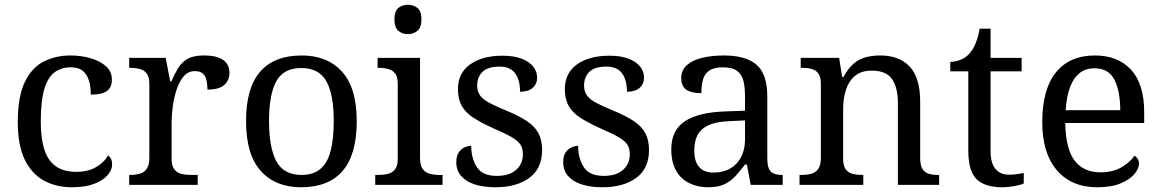

<svg xmlns="http://www.w3.org/2000/svg" viewBox="-20 -780 4897 810"><path d="M283 10Q217 10 165.5 -18Q114 -46 84.5 -106.5Q55 -167 55 -265Q55 -372 84.5 -433.5Q114 -495 164.5 -520.5Q215 -546 278 -546Q320 -546 360 -535Q400 -524 426 -501.5Q452 -479 452 -444Q452 -421 442 -407Q432 -393 412.5 -387Q393 -381 363 -381Q363 -413 355.5 -439Q348 -465 330 -480.5Q312 -496 278 -496Q240 -496 211.5 -476Q183 -456 167.5 -406Q152 -356 152 -266Q152 -195 167.5 -148Q183 -101 216 -78Q249 -55 303 -55Q350 -55 384.5 -74.5Q419 -94 436 -125Q444 -119 448.5 -109.5Q453 -100 453 -86Q453 -63 434 -41Q415 -19 377.5 -4.5Q340 10 283 10Z M525 0V-42H528Q551 -42 569.5 -47Q588 -52 599 -67.5Q610 -83 610 -114V-426Q610 -456 598.5 -470.5Q587 -485 568.5 -489.5Q550 -494 528 -494H525V-536H679L698 -437H703Q716 -467 731 -492Q746 -517 771 -531.5Q796 -546 840 -546Q895 -546 921.5 -527Q948 -508 948 -473Q948 -442 926.5 -422Q905 -402 855 -402Q855 -443 843 -461.5Q831 -480 802 -480Q774 -480 755 -458Q736 -436 725 -402Q714 -368 709 -331.5Q704 -295 704 -266V-109Q704 -80 715.5 -65.5Q727 -51 745.5 -46.5Q764 -42 786 -42H814V0Z M1250 10Q1142 10 1080 -59Q1018 -128 1018 -269Q1018 -409 1077.5 -477.5Q1137 -546 1253 -546Q1361 -546 1423 -477.5Q1485 -409 1485 -269Q1485 -128 1425.5 -59Q1366 10 1250 10ZM1252 -42Q1302 -42 1332 -67.5Q1362 -93 1375 -144Q1388 -195 1388 -269Q1388 -381 1357 -437Q1326 -493 1251 -493Q1176 -493 1145.5 -437Q1115 -381 1115 -269Q1115 -157 1146 -99.5Q1177 -42 1252 -42Z M1563 0V-42H1576Q1598 -42 1616.5 -46.5Q1635 -51 1646.5 -65.5Q1658 -80 1658 -109V-426Q1658 -456 1646.5 -470.5Q1635 -485 1616.5 -489.5Q1598 -494 1576 -494H1573V-536H1752V-114Q1752 -83 1763 -67.5Q1774 -52 1793 -47Q1812 -42 1834 -42H1847V0ZM1701 -636Q1677 -636 1660.5 -650Q1644 -664 1644 -698Q1644 -733 1660.5 -746.5Q1677 -760 1701 -760Q1724 -760 1741 -746.5Q1758 -733 1758 -698Q1758 -664 1741 -650Q1724 -636 1701 -636Z M2070 10Q2020 10 1983 -2Q1946 -14 1925.5 -37.5Q1905 -61 1905 -96Q1905 -123 1916 -138Q1927 -153 1941.5 -159Q1956 -165 1968 -165Q1968 -113 1991.5 -75.5Q2015 -38 2076 -38Q2129 -38 2157.5 -63.5Q2186 -89 2186 -129Q2186 -154 2175.5 -170Q2165 -186 2138.5 -201.5Q2112 -217 2063 -238Q2012 -261 1978.5 -282.5Q1945 -304 1928.5 -332.5Q1912 -361 1912 -404Q1912 -472 1963.5 -508.5Q2015 -545 2100 -545Q2148 -545 2180.5 -532.5Q2213 -520 2229.5 -499Q2246 -478 2246 -453Q2246 -426 2227.5 -409.5Q2209 -393 2174 -393Q2174 -443 2153 -471Q2132 -499 2088 -499Q2037 -499 2015 -476.5Q1993 -454 1993 -419Q1993 -394 2005.5 -377Q2018 -360 2045.5 -345.5Q2073 -331 2117 -313Q2170 -291 2203 -269Q2236 -247 2251.5 -218Q2267 -189 2267 -147Q2267 -69 2213 -29.5Q2159 10 2070 10Z M2521 10Q2471 10 2434 -2Q2397 -14 2376.5 -37.5Q2356 -61 2356 -96Q2356 -123 2367 -138Q2378 -153 2392.5 -159Q2407 -165 2419 -165Q2419 -113 2442.5 -75.5Q2466 -38 2527 -38Q2580 -38 2608.5 -63.5Q2637 -89 2637 -129Q2637 -154 2626.5 -170Q2616 -186 2589.5 -201.5Q2563 -217 2514 -238Q2463 -261 2429.5 -282.5Q2396 -304 2379.5 -332.5Q2363 -361 2363 -404Q2363 -472 2414.5 -508.5Q2466 -545 2551 -545Q2599 -545 2631.5 -532.5Q2664 -520 2680.5 -499Q2697 -478 2697 -453Q2697 -426 2678.5 -409.5Q2660 -393 2625 -393Q2625 -443 2604 -471Q2583 -499 2539 -499Q2488 -499 2466 -476.5Q2444 -454 2444 -419Q2444 -394 2456.5 -377Q2469 -360 2496.5 -345.5Q2524 -331 2568 -313Q2621 -291 2654 -269Q2687 -247 2702.5 -218Q2718 -189 2718 -147Q2718 -69 2664 -29.5Q2610 10 2521 10Z M2967 10Q2923 10 2887.5 -7.5Q2852 -25 2832 -60.5Q2812 -96 2812 -150Q2812 -230 2868.5 -268Q2925 -306 3040 -310L3123 -313V-373Q3123 -409 3117 -436.5Q3111 -464 3091 -480Q3071 -496 3030 -496Q2992 -496 2972 -482Q2952 -468 2945.5 -443.5Q2939 -419 2939 -387Q2897 -387 2875.5 -401.5Q2854 -416 2854 -450Q2854 -485 2878.5 -506Q2903 -527 2944 -536.5Q2985 -546 3034 -546Q3126 -546 3171.5 -507Q3217 -468 3217 -373V-114Q3217 -86 3223 -70.5Q3229 -55 3243 -48.5Q3257 -42 3279 -42H3282V0H3147L3131 -86H3123Q3102 -58 3082 -36.5Q3062 -15 3035.5 -2.5Q3009 10 2967 10ZM2990 -52Q3031 -52 3060.5 -69Q3090 -86 3106.5 -117.5Q3123 -149 3123 -191V-272L3059 -269Q3002 -267 2969.5 -252Q2937 -237 2923 -210.5Q2909 -184 2909 -145Q2909 -114 2918 -93.5Q2927 -73 2945 -62.5Q2963 -52 2990 -52Z M3353 0V-42H3361Q3384 -42 3402.5 -47Q3421 -52 3432 -67.5Q3443 -83 3443 -114V-426Q3443 -456 3432 -470.5Q3421 -485 3403 -489.5Q3385 -494 3363 -494H3358V-536H3520L3533 -455H3538Q3559 -493 3582.5 -512.5Q3606 -532 3634 -539Q3662 -546 3694 -546Q3773 -546 3817.5 -499.5Q3862 -453 3862 -350V-114Q3862 -83 3871.5 -67.5Q3881 -52 3898 -47Q3915 -42 3937 -42H3942V0H3768V-345Q3768 -410 3743.5 -446Q3719 -482 3658 -482Q3613 -482 3586.5 -459.5Q3560 -437 3548.5 -400Q3537 -363 3537 -320V-109Q3537 -80 3548 -65.5Q3559 -51 3577 -46.5Q3595 -42 3617 -42H3622V0Z M4210 10Q4134 10 4099.5 -24.5Q4065 -59 4065 -145V-479H3989V-519Q4007 -519 4029 -526.5Q4051 -534 4067 -551Q4084 -569 4095 -595Q4106 -621 4113 -659H4159V-536H4290V-479H4159V-142Q4159 -91 4180 -67Q4201 -43 4235 -43Q4253 -43 4268 -45Q4283 -47 4299 -50V-6Q4286 0 4260 5Q4234 10 4210 10Z M4609 10Q4500 10 4438.5 -62Q4377 -134 4377 -264Q4377 -404 4435 -475Q4493 -546 4599 -546Q4696 -546 4751.5 -486Q4807 -426 4807 -307V-261H4474Q4476 -152 4513.5 -102.5Q4551 -53 4623 -53Q4675 -53 4711.5 -74.5Q4748 -96 4766 -123Q4773 -120 4779 -111Q4785 -102 4785 -89Q4785 -69 4766 -46Q4747 -23 4708 -6.5Q4669 10 4609 10ZM4706 -315Q4706 -395 4681.5 -443.5Q4657 -492 4597 -492Q4542 -492 4511.5 -446.5Q4481 -401 4476 -315Z"/></svg>

Font: Noto Serif Kannada
Style: Regular
Weight: 400
Designer: Universal Thirst, Indian Type Foundry and the Monotype Design Team
Foundry: Monotype Imaging Inc.
Version: Version 2.003